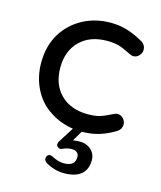

<svg xmlns="http://www.w3.org/2000/svg" viewBox="-110 -589 740 885"><g transform="rotate(15 260.5 -146.0)"><path d="M487 -71Q487 -49 468 -36Q431 -13 392.5 -1Q354 11 309 11L280 60Q295 57 312 57Q345 57 366.5 76.5Q388 96 388 126Q388 171 360 194Q332 217 278 217Q233 217 189 191Q179 182 179 174Q179 165 184 159Q189 153 198 153Q202 153 208 156Q240 173 266 173Q320 173 320 129Q320 115 311 107.5Q302 100 286 100Q266 100 243 110Q237 113 233 113Q227 113 221 108Q215 103 215 97Q215 89 219 82L266 8Q205 -1 155 -34Q104 -66 75 -123Q46 -180 46 -249Q46 -328 82 -388Q117 -445 176.5 -477Q236 -509 308 -509Q353 -509 390.5 -497Q428 -485 468 -462Q487 -449 487 -427Q487 -412 475.5 -399.5Q464 -387 449 -387Q439 -387 428 -393Q393 -411 370.5 -417.5Q348 -424 315 -424Q233 -424 185 -376.5Q137 -329 137 -249Q137 -169 185 -121.5Q233 -74 315 -74Q348 -74 370.5 -80.5Q393 -87 428 -105Q439 -111 449 -111Q464 -111 475.5 -98.5Q487 -86 487 -71Z"/></g></svg>

Font: 寒蝉全圆体
Style: Regular
Weight: 400
Designer: Warren2060
      Designed by Motoya company      

      [Varela Round]
      Joe Prince(Latin component); Avraham Cornf
Foundry: ChillType
Version: Version 3.200